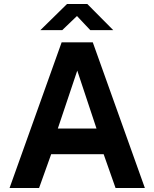

<svg xmlns="http://www.w3.org/2000/svg" viewBox="-20 -933 766 953"><path d="M27.5 0 286 -723H440.5L699 0H553.5L494.5 -167.5H234L174 0ZM267 -295H459L363.5 -582.5ZM428 -783.5 362 -853.5 289 -783.5H180.5L312.5 -913H413.5L542 -783.5Z"/></svg>

Font: Public Sans
Style: Bold
Weight: 700
Designer: The Public Sans project authors (U.S. Web Design System). Libre Franklin designed by Pablo Impallari and Rodrigo Fuenzal
Version: Version 1.008; ttfautohint (v1.8.1) -l 8 -r 50 -G 200 -x 14 